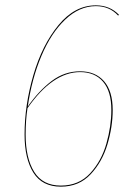

<svg xmlns="http://www.w3.org/2000/svg" viewBox="-20 -690 504 719"><path d="M426 -634 422 -632Q390 -667 339 -667Q277 -667 224 -616.5Q171 -566 135 -480.5Q99 -395 84 -291Q126 -351 174 -387Q222 -423 280 -423Q337 -423 369.5 -386Q402 -349 402 -278Q402 -216 382.5 -150Q363 -84 319.5 -37.5Q276 9 208 9Q138 9 105 -43.5Q72 -96 72 -186Q72 -296 105 -409Q138 -522 199 -596Q260 -670 339 -670Q392 -670 426 -634ZM83 -285Q76 -241 76 -186Q76 -98 108 -46.5Q140 5 208 5Q275 5 317.5 -41Q360 -87 378.5 -152.5Q397 -218 397 -278Q397 -348 366 -384Q335 -420 280 -420Q177 -420 83 -285Z"/></svg>

Font: Fira Sans Condensed Four
Style: Italic
Weight: 100
Width: 3
Italic angle: -8°
Designer: bBox Type GmbH & Carrois Corporate GbR & Edenspiekermann AG
Foundry: bBox Type GmbH & Carrois Corporate GbR & Edenspiekermann AG
Version: Version 4.301